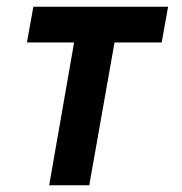

<svg xmlns="http://www.w3.org/2000/svg" viewBox="-20 -550 540 570"><path d="M126 0 200 -424H60L79 -530H479L460 -424H320L245 0Z"/></svg>

Font: Iosevka SS08
Style: Bold Italic
Weight: 700
Italic angle: -10°
Monospace: yes
Designer: Belleve Invis
Foundry: Belleve Invis
Version: 2.1.0; ttfautohint (v1.8.2)